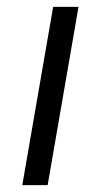

<svg xmlns="http://www.w3.org/2000/svg" viewBox="-20 -540 294 560"><path d="M135 -520H209L119 0H45Z"/></svg>

Font: Fixel Italic Variable Display Thin
Style: Italic
Weight: 100
Italic angle: -10°
Designer: AlfaBravo + MacPaw
Foundry: Kyrylo Tkachov, Marchela Mozhyna, Serhii Makarenko, Maria Weinstein, Zakhar Kryvoshyya
Version: Version 1.210;Glyphs 3.2 (3217)